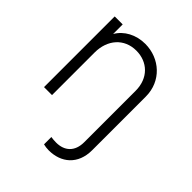

<svg xmlns="http://www.w3.org/2000/svg" viewBox="-210 -672 1020 1020"><g transform="rotate(45 300.0 -161.5)"><path d="M326 220C419 220 489 163 489 56V-347C489 -462 399 -543 289 -543C220 -543 161 -511 131 -459V-531H71V0H131V-320C131 -416 190 -484 281 -484C365 -484 429 -426 429 -330V56C429 127 387 163 325 163C313 163 299 162 286 160V215C296 218 313 220 326 220Z"/></g></svg>

Font: Mluvka Light
Style: Regular
Weight: 300
Designer: Modified by Jiří Krblich, Original typeface by Gumpita Rahayu
Foundry: Gumpita Rahayu & Jiří Krblich
Version: Version 2.000;Glyphs 3.1.1 (3134)